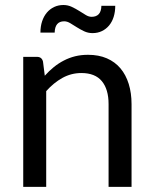

<svg xmlns="http://www.w3.org/2000/svg" viewBox="-20 -728 598 748"><path d="M154.5 -433Q171 -451.5 189.5 -466.5Q208 -481.5 228.8 -492.2Q249.5 -503 272.8 -508.8Q296 -514.5 323 -514.5Q364.5 -514.5 396.2 -500.8Q428 -487 449.2 -461.8Q470.5 -436.5 481.5 -401Q492.5 -365.5 492.5 -322.5V0H403V-322.5Q403 -380 376.8 -411.8Q350.5 -443.5 297 -443.5Q257.5 -443.5 223.2 -424.5Q189 -405.5 160 -373V0H70.5V-506.5H124Q143 -506.5 147.5 -488ZM337 -662.5Q355 -662.5 364.8 -673Q374.5 -683.5 375 -705.5H429Q429 -682 422.8 -662.2Q416.5 -642.5 404.8 -628.5Q393 -614.5 376.8 -606.8Q360.5 -599 340.5 -599Q323 -599 307.8 -606.2Q292.5 -613.5 279 -622Q265.5 -630.5 253.5 -637.8Q241.5 -645 230 -645Q194 -645 193 -601H137.5Q137.5 -625 144 -644.8Q150.5 -664.5 162.5 -678.8Q174.5 -693 191 -700.8Q207.5 -708.5 227 -708.5Q244.5 -708.5 259.8 -701.2Q275 -694 288.5 -685.5Q302 -677 313.8 -669.8Q325.5 -662.5 337 -662.5Z"/></svg>

Font: Lato-Regular
Style: Regular
Weight: 400
Designer: Lukasz Dziedzic with Adam Twardoch and Botio Nikoltchev
Foundry: tyPoland Lukasz Dziedzic
Version: Version 2.015; 2015-08-06; http://www.latofonts.com/